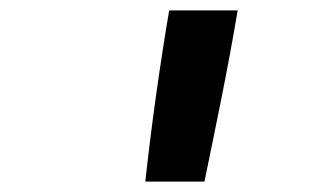

<svg xmlns="http://www.w3.org/2000/svg" viewBox="-20 -792 640 370"><path d="M260 -442Q269 -524 280.5 -606.5Q292 -689 306 -772H438Q424 -689 407.5 -606.5Q391 -524 374 -442Z"/></svg>

Font: Iosevka Custom Oblique
Style: Bold
Weight: 700
Italic angle: -9°
Monospace: yes
Designer: Belleve Invis
Foundry: Belleve Invis
Version: Version 30.1.2; ttfautohint (v1.8.4)